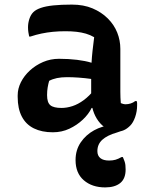

<svg xmlns="http://www.w3.org/2000/svg" viewBox="-20 -566 640 836"><path d="M504 -353Q504 -330 504 -306.5Q504 -283 504 -259.5Q504 -236 504 -212.5Q504 -189 504 -166Q504 -153 504.5 -141Q505 -129 506 -117Q510 -115 516 -113.5Q522 -112 527 -112Q538 -112 549 -115.5Q560 -119 569 -126H575Q577 -121 577 -117Q577 -113 577 -107Q577 -81 568.5 -56.5Q560 -32 547 -19Q533 -5 519 1Q505 7 491 7Q466 7 444.5 -6Q423 -19 408 -39.5Q393 -60 385 -86Q377 -112 377 -138Q377 -163 377 -189Q377 -215 377 -236Q377 -266 378.5 -292Q380 -318 383 -345.5Q386 -373 390 -404Q373 -414 354 -419.5Q335 -425 313.5 -427.5Q292 -430 265 -430Q236 -430 210.5 -427.5Q185 -425 161 -420Q137 -415 113 -407H107Q105 -416 103.5 -426Q102 -436 102 -447Q102 -466 108 -484Q114 -502 125 -513Q136 -524 157.5 -531.5Q179 -539 212.5 -542.5Q246 -546 293 -546Q344 -546 383 -529.5Q422 -513 449.5 -485.5Q477 -458 490.5 -424Q504 -390 504 -353ZM185 -151Q185 -120 199 -108Q213 -96 248 -96Q271 -96 295.5 -104Q320 -112 344.5 -130Q369 -148 391 -176L397 -96H379Q366 -69 340.5 -45Q315 -21 282 -5.5Q249 10 210 10Q162 10 127.5 -7Q93 -24 75 -58.5Q57 -93 57 -144V-151Q57 -180 71 -208Q85 -236 110 -259Q135 -282 167.5 -296Q200 -310 237 -310Q279 -310 315.5 -305.5Q352 -301 378 -293Q404 -285 415 -275Q421 -270 425.5 -261.5Q430 -253 432.5 -241Q435 -229 435 -211Q408 -218 379.5 -222Q351 -226 323.5 -228Q296 -230 272 -230Q247 -230 228 -226Q209 -222 194 -214Q190 -200 187.5 -185Q185 -170 185 -153ZM465 -21Q471 -22 482 -18Q493 -14 513 0Q511 3 505 5.5Q499 8 489 11Q447 23 425.5 42.5Q404 62 404 92Q404 112 417 122.5Q430 133 455 133Q471 133 483 129.5Q495 126 509 118H515Q519 127 522 135.5Q525 144 526 152.5Q527 161 527 172Q527 212 503.5 231Q480 250 438 250Q381 250 345 219Q309 188 309 131Q309 87 331.5 54Q354 21 389.5 1.5Q425 -18 465 -21Z"/></svg>

Font: Recursive Monospace Casual SemiBold
Style: Regular
Weight: 600
Version: Version 1.047